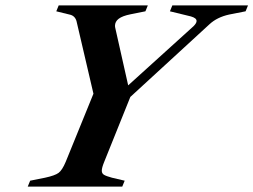

<svg xmlns="http://www.w3.org/2000/svg" viewBox="-20 -693 941 713"><path d="M901 -673 892 -651 831 -639Q786 -629 758 -603L464 -333L367 -92Q358 -70 358 -59Q358 -49 366 -44Q374 -39 396 -33L443 -22L434 0H83L92 -22L147 -33Q184 -41 197.5 -51Q211 -61 224 -92L327 -345L264 -615Q258 -635 238 -639L189 -651L198 -673H529L520 -651L465 -640Q435 -634 421 -623.5Q407 -613 407 -597Q407 -593 409 -585L456 -376L699 -596Q710 -607 710 -615Q710 -626 689 -632L611 -651L620 -673Z"/></svg>

Font: Ibarra Real Nova
Style: Bold Italic
Weight: 700
Italic angle: -22°
Designer: Jose Maria Ribagorda & Octavio Pardo
Foundry: Octavio Pardo
Version: Version 1.014